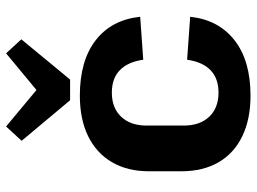

<svg xmlns="http://www.w3.org/2000/svg" viewBox="-126 -706 842 630"><g transform="rotate(-90 295.0 -391.0)"><path d="M296 10Q219 10 163 -17Q107 -44 77.5 -95Q48 -146 48 -217V-323Q48 -394 78 -445Q108 -496 163.5 -523Q219 -550 296 -550Q411 -550 478 -498Q545 -446 555 -352L414 -342Q407 -392 380 -418.5Q353 -445 306 -445Q256 -445 227 -414.5Q198 -384 198 -331V-209Q198 -156 227 -125.5Q256 -95 306 -95Q353 -95 380 -121.5Q407 -148 414 -198L555 -188Q545 -95 478 -42.5Q411 10 296 10ZM481 -742 349 -582H281L148 -741L195 -792L357 -657H272L435 -792Z"/></g></svg>

Font: Pathway Extreme SemiCondensed
Style: Bold
Weight: 700
Width: 4
Version: Version 1.001;gftools[0.9.26]